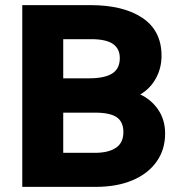

<svg xmlns="http://www.w3.org/2000/svg" viewBox="-20 -730 687 750"><path d="M67 0V-710H333Q462 -710 536.5 -660Q611 -610 611 -512Q611 -464 589 -424Q567 -384 528 -361Q571 -341 598 -301.5Q625 -262 625 -208Q625 -146 592 -99Q559 -52 498 -26Q437 0 353 0ZM336 -577H227V-424H326Q389 -424 418.5 -443Q448 -462 448 -503Q448 -540 421 -558.5Q394 -577 336 -577ZM227 -133H351Q403 -133 432.5 -152.5Q462 -172 462 -214Q462 -254 436 -272Q410 -290 351 -290H227Z"/></svg>

Font: Livvic
Style: Bold
Weight: 700
Designer: Jacques Le Bailly, Baron von Fonthausen
Version: Version 1.001; ttfautohint (v1.8.2)